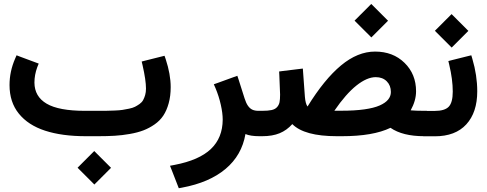

<svg xmlns="http://www.w3.org/2000/svg" viewBox="-20 -703 2513 991"><path d="M386.9 156.2 459.9 83.1 466.5 76.6 473 83.1 546.6 156.7 553.1 163.2 546.6 169.8 473.6 242.8 467 249.4 460.5 242.8 386.9 169.3 380.4 162.7ZM486.1 0H423.2Q299.7 0 212.6 -28.5Q125.4 -56.9 77.3 -116.4Q29.2 -175.8 29.2 -264Q29.2 -334 57.9 -400L65.5 -417.6L83.6 -410.6L160.7 -381.9L179.8 -374.8L172.3 -356.2Q157.7 -316.4 157.7 -276.6Q158.2 -204.5 220.9 -167.8Q283.6 -131 418.1 -131H482.6Q511.8 -131 529.5 -131.2Q547.1 -131.5 572.3 -132.5Q597.5 -133.5 612.3 -135.8Q627.2 -138 646.3 -142.1Q665.5 -146.1 676.8 -151.9Q688.2 -157.7 700.3 -166.2Q712.3 -174.8 718.6 -186.1Q724.9 -197.5 729.2 -212.3Q733.5 -227.2 733.5 -245.8Q733.5 -288.7 715.9 -366.2L711.3 -385.4L730.5 -390.4L811.1 -410.6L829.2 -415.1L835.3 -397.5Q861 -319.4 861 -253.4Q861 -207.1 850.6 -169.8Q840.3 -132.5 822.9 -106.3Q805.5 -80.1 778.1 -61Q750.6 -41.8 720.4 -30.2Q690.2 -18.6 650.1 -11.6Q610.1 -4.5 572 -2.3Q534 0 486.1 0Z M1129.5 -85.6Q1129.5 -118.9 1119.6 -162.7Q1109.8 -206.5 1092.2 -248.4L1083.6 -268L1103.8 -275.1L1185.4 -304.8L1205 -311.8L1211.6 -292.2L1242.3 -195.5Q1249.9 -171.3 1259.7 -157.2Q1269.5 -143.1 1282.4 -137Q1295.2 -131 1313.9 -131H1333V-110.8V-20.2V0H1319.4Q1272.5 0 1246.9 -11.1Q1228.2 98.2 1144.3 168.8Q1060.5 239.3 919.4 265.5L902.8 268.5L896.7 252.9L866.5 175.3L857.4 152.6L881.1 148.1Q1007.6 123.9 1068.3 66.2Q1129 8.6 1129.5 -85.6Z M1816.6 -603 1889.7 -676.1 1896.2 -682.6 1902.8 -676.1 1976.3 -602.5 1982.9 -596 1976.3 -589.4 1903.3 -516.4 1896.7 -509.8 1890.2 -516.4 1816.6 -589.9 1810.1 -596.5ZM1742.6 -131.5Q1810.6 -131.5 1860.5 -138.5Q1910.3 -145.6 1939.8 -158.7Q1969.3 -171.8 1983.4 -189.2Q1997.5 -206.5 1997.5 -228.2Q1997.5 -262 1976.1 -283.4Q1954.7 -304.8 1919.4 -304.8Q1874.1 -304.8 1819.6 -261.5Q1765.2 -218.1 1705.8 -131.5ZM1567.3 -153.1Q1653.9 -293.7 1740.1 -365.2Q1826.2 -436.8 1915.9 -436.8Q2008.6 -436.8 2068 -378.6Q2127.5 -320.4 2127.5 -231.7Q2127.5 -183.9 2099.7 -133.5Q2112.8 -132.5 2130.2 -131.7Q2147.6 -131 2169.3 -131H2183.4V-110.8V-20.2V0H2169.3Q2057.9 0 1995.5 -43.3Q1905.8 0 1744.6 0H1718.9Q1550.6 0 1488.7 -62.5Q1460.5 -30.7 1423.4 -15.4Q1386.4 0 1333.5 0H1313.9V-20.2V-110.8V-131H1333Q1363.7 -131 1381.9 -135Q1400 -139 1409.8 -149.9Q1419.6 -160.7 1422.7 -175.1Q1425.7 -189.4 1425.7 -215.1Q1425.7 -233.8 1421.7 -315.4L1420.7 -334L1439.3 -336.5L1521.9 -346.6L1543.1 -349.1L1544.6 -328L1553.7 -203.5Q1556.7 -167.3 1567.3 -153.1Z M2231.2 -550.6 2304.3 -623.7 2310.8 -630.2 2317.4 -623.7 2390.9 -550.1 2397.5 -543.6 2390.9 -537 2317.9 -464 2311.3 -457.4 2304.8 -464 2231.2 -537.5 2224.7 -544.1ZM2418.1 -399Q2443.3 -313.9 2443.3 -231.7Q2443.3 -122.9 2386.9 -61.2Q2330.5 0.5 2224.2 0.5H2164.7V-19.6V-110.3V-130.5H2224.2Q2275.1 -130.5 2296 -152.1Q2316.9 -173.8 2316.9 -230.2Q2316.9 -292.7 2298.7 -368.8L2294.2 -387.9L2313.4 -392.9L2394 -413.1L2412.6 -417.6Z"/></svg>

Font: Vazir FD
Style: Bold
Weight: 700
Foundry: DejaVu fonts team - Redesigned by Saber Rastikerdar
Version: Version 21.10;October 20, 2019;FontCreator 12.0.0.2547 64-bi